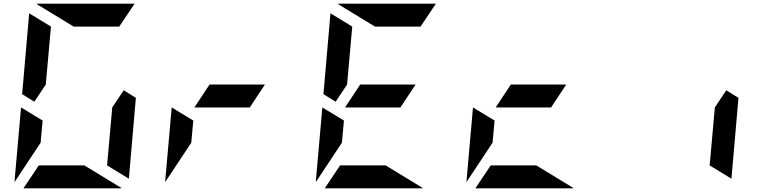

<svg xmlns="http://www.w3.org/2000/svg" viewBox="-20 -1020 4120 1040"><path d="M94 -438 211 -367 200 -247 59 -34V-41ZM650 -531 716 -490 678 -52 560 -124 588 -438ZM166 -469 100 -510 138 -948 256 -876 228 -562ZM437 -124 639 -1Q638 -1 635.5 -0.5Q633 0 632 0H107L190 -124ZM379 -876 177 -999Q178 -999 180.5 -999.5Q183 -1000 184 -1000H709L626 -876Z M910 -438 1027 -367 1016 -247 875 -34V-41ZM1333 -438H1033L1115 -562H1415Z M1726 -438 1843 -367 1832 -247 1691 -34V-41ZM2149 -438H1849L1931 -562H2231ZM1798 -469 1732 -510 1770 -948 1888 -876 1860 -562ZM2069 -124 2271 -1Q2270 -1 2267.5 -0.5Q2265 0 2264 0H1739L1822 -124ZM2011 -876 1809 -999Q1810 -999 1812.5 -999.5Q1815 -1000 1816 -1000H2341L2258 -876Z M2542 -438 2659 -367 2648 -247 2507 -34V-41ZM2965 -438H2665L2747 -562H3047ZM2885 -124 3087 -1Q3086 -1 3083.5 -0.5Q3081 0 3080 0H2555L2638 -124Z M3914 -531 3980 -490 3942 -52 3824 -124 3852 -438Z"/></svg>

Font: DSEG7 Modern Mini
Style: Bold Italic
Weight: 700
Italic angle: -5°
Designer: Keshikan(Twitter:@keshinomi_88pro)
Version: Version 0.46